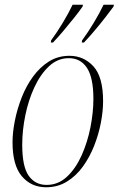

<svg xmlns="http://www.w3.org/2000/svg" viewBox="-20 -782 502 812"><path d="M175 10Q112 10 72.5 -36.5Q33 -83 33 -180Q33 -223 43 -272.5Q53 -322 72 -370.5Q91 -419 120 -458.5Q149 -498 187 -522Q225 -546 274 -546Q334 -546 375 -501.5Q416 -457 416 -354Q416 -312 406.5 -262.5Q397 -213 378 -165Q359 -117 330.5 -77.5Q302 -38 263 -14Q224 10 175 10ZM177 0Q226 0 263 -34.5Q300 -69 325 -124.5Q350 -180 362.5 -243.5Q375 -307 375 -364Q375 -453 348 -494.5Q321 -536 271 -536Q224 -536 187.5 -502Q151 -468 125.5 -413Q100 -358 87 -294Q74 -230 74 -170Q74 -77 101.5 -38.5Q129 0 177 0ZM327 -611Q352 -645 377 -686.5Q402 -728 418 -762H462L460 -754Q447 -736 425.5 -708.5Q404 -681 380 -652.5Q356 -624 335 -602H326ZM196 -611Q221 -645 246 -686.5Q271 -728 287 -762H331L329 -754Q316 -735 294.5 -708Q273 -681 249 -652.5Q225 -624 204 -602H195Z"/></svg>

Font: Noto Serif Display Condensed ExtraLight
Style: Italic
Weight: 200
Width: 3
Italic angle: -12°
Designer: Monotype Design Team
Foundry: Monotype Imaging Inc.
Version: Version 2.009